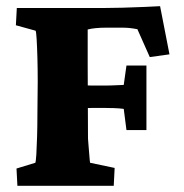

<svg xmlns="http://www.w3.org/2000/svg" viewBox="-20 -599 593 619"><path d="M36.1 0 33.2 -55.7 93.8 -74.2Q95.7 -78.1 97.2 -101.6Q98.6 -125 99.6 -159.7Q100.6 -194.3 100.6 -230.5L101.6 -335.9Q101.6 -377 100.6 -413.1Q99.6 -449.2 98.1 -473.1Q96.7 -497.1 94.7 -500L31.2 -517.6L34.2 -573.2H314.5Q339.8 -573.2 376.5 -574.2Q413.1 -575.2 446.8 -576.7Q480.5 -578.1 496.1 -579.1L526.4 -423.8L462.9 -415L422.9 -504.9Q407.2 -507.8 396.5 -508.8Q385.7 -509.8 374 -509.8H322.3Q303.7 -509.8 288.6 -508.3Q273.4 -506.8 262.7 -503.9Q262.7 -498 262.7 -495.6Q262.7 -493.2 262.7 -484.9Q262.7 -476.6 262.7 -455.1Q262.7 -433.6 262.7 -390.6L263.7 -152.3Q263.7 -151.4 265.1 -133.8Q266.6 -116.2 268.1 -97.2Q269.5 -78.1 270.5 -74.2L349.6 -57.6L346.7 0ZM387.7 -179.7 378.9 -248Q363.3 -250 346.2 -250.5Q329.1 -251 318.4 -251H278.3Q256.8 -251 240.7 -249.5Q224.6 -248 216.8 -247.1V-327.1Q226.6 -326.2 242.7 -324.7Q258.8 -323.2 278.3 -323.2H318.4Q337.9 -323.2 355 -324.2Q372.1 -325.2 378.9 -325.2L387.7 -387.7H452.1V-179.7Z"/></svg>

Font: Crimson Pro Black
Style: Regular
Weight: 900
Designer: Jacques Le Bailly
Foundry: Baron von Fonthausen
Version: Version 1.003